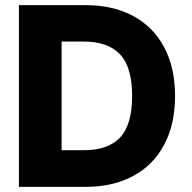

<svg xmlns="http://www.w3.org/2000/svg" viewBox="-20 -727 746 747"><path d="M53.7 0V-707H312.5Q419.9 -707 498.5 -664.6Q577.1 -622.1 619.1 -542.5Q661.1 -462.9 661.1 -353.5Q661.1 -244.1 619.1 -164.6Q577.1 -85 498.5 -42.5Q419.9 0 312.5 0ZM306.6 -142.6Q400.4 -142.6 447.3 -192.1Q494.1 -241.7 494.1 -353.5Q494.1 -465.8 447 -515.6Q399.9 -565.4 304.7 -565.4H219.7V-142.6Z"/></svg>

Font: Pretendard JP ExtraBold
Style: Regular
Weight: 800
Designer: Base glyphs from Inter by Rasmus Andersson; Hangeul glyphs from Noto Sans CJK(Source Han Sans) by Jang Soo-young and Kan
Foundry: Kil Hyung-jin
Version: Version 1.309